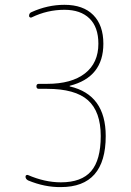

<svg xmlns="http://www.w3.org/2000/svg" viewBox="-20 -760 540 790"><path d="M95.7 -17.6Q85 -23.4 85 -33.2Q85 -37.1 87.9 -39.1Q90.8 -41 94.7 -40Q164.1 -9.8 230.5 -9.8Q315.4 -9.8 355 -55.7Q394.5 -101.6 394.5 -200.2Q394.5 -300.8 341.8 -347.7Q289.1 -394.5 173.8 -394.5H139.6Q129.9 -394.5 129.9 -404.8Q129.9 -415 139.6 -415H173.8Q274.4 -415 329.6 -458Q384.8 -501 384.8 -580.1Q384.8 -648.4 348.1 -684.1Q311.5 -719.7 245.1 -719.7Q174.8 -719.7 110.4 -688.5Q107.4 -686.5 103.5 -688.5Q99.6 -690.4 99.6 -694.3Q99.6 -706.1 109.4 -710Q175.8 -740.2 245.1 -740.2Q322.3 -740.2 363.8 -698.2Q405.3 -656.2 405.3 -580.1Q405.3 -442.4 267.6 -407.2Q266.6 -407.2 266.6 -406.2Q266.6 -404.3 267.6 -404.3Q415 -370.1 415 -200.2Q415 9.8 230.5 9.8Q164.1 10.7 95.7 -17.6Z"/></svg>

Font: Rounded-X Mgen+ 1mn thin
Style: Regular
Weight: 100
Designer: [Source Han Sans]
Ryoko NISHIZUKA  (kana & ideographs); Paul D. Hunt (Latin, Greek & Cyrillic); Wenlong ZHANG  (bopomofo
Version: Version 1.059.20150602